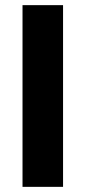

<svg xmlns="http://www.w3.org/2000/svg" viewBox="-20 -726 332 746"><path d="M67.5 0V-706H225V0Z"/></svg>

Font: Marine Company Thin
Style: Regular
Weight: 100
Designer: Rodrigo Fuenzalida
Foundry: fragTYPE
Version: Version 1.000